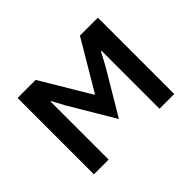

<svg xmlns="http://www.w3.org/2000/svg" viewBox="-108 -721 923 923"><g transform="rotate(-45 353.0 -259.5)"><path d="M80 0V-519H203L352 -269H356L504 -519H626V0H526V-394H522L489 -332L353 -103L217 -332L184 -394H180V0Z"/></g></svg>

Font: Anuphan Medium
Style: Regular
Weight: 500
Designer: Mike Abbink, Paul van der Laan, Pieter van Rosmalen, Mint Tantisuwanna
Foundry: Bold Monday; Cadson Demak
Version: Version 3.002;hotconv 1.0.109;makeotfexe 2.5.65596